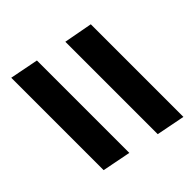

<svg xmlns="http://www.w3.org/2000/svg" viewBox="-64 -648 645 645"><g transform="rotate(45 258.0 -326.0)"><path d="M496 -382H57L76 -484H516ZM453 -168H14L34 -270H473Z"/></g></svg>

Font: Argentum Sans SemiBold
Style: Italic
Weight: 600
Italic angle: -11°
Designer: Julieta Ulanovsky (font), Cristiano Sobral (main changes and remaster)
Foundry: Julieta Ulanovsky (font), Cristiano Sobral (main changes and remaster)
Version: Version 2.007;June 15, 2022;FontCreator 14.0.0.2814 64-bit; 